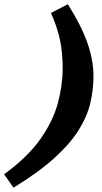

<svg xmlns="http://www.w3.org/2000/svg" viewBox="-86 -766 484 910"><path d="M-66.5 60Q45.5 -21.5 105.5 -107Q165.5 -192.5 188.2 -277.2Q211 -362 211 -441.5Q211 -517.5 198.2 -577.2Q185.5 -637 155.5 -704.5L235.5 -746Q299.5 -644.5 328.2 -562.8Q357 -481 357 -405.5Q357 -341.5 342.2 -278.2Q327.5 -215 287.5 -150.5Q247.5 -86 172.8 -18Q98 50 -22 123.5Z"/></svg>

Font: Newsreader 6pt
Style: Bold Italic
Weight: 700
Italic angle: -17°
Designer: Hugues Gentile
Foundry: Production Type
Version: Version 1.003; ttfautohint (v1.8.3)